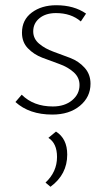

<svg xmlns="http://www.w3.org/2000/svg" viewBox="-20 -434 411 734"><path d="M180 4Q92 4 39 -44L63 -72Q108 -27 182 -27Q227 -27 255.5 -50.5Q284 -74 284 -109Q284 -138 261.5 -158Q239 -178 206.5 -189.5Q174 -201 141.5 -213.5Q109 -226 86.5 -249.5Q64 -273 64 -309Q64 -358 101.5 -386Q139 -414 195 -414Q263 -414 309 -382L289 -352Q252 -384 194 -384Q155 -384 131 -364.5Q107 -345 107 -314Q107 -286 129.5 -267Q152 -248 184 -236.5Q216 -225 248.5 -212.5Q281 -200 303.5 -175Q326 -150 326 -114Q326 -63 285.5 -29.5Q245 4 180 4ZM173 280 154 264Q198 223 198 166Q198 114 165 93L194 69Q237 96 237 157Q237 233 173 280Z"/></svg>

Font: EauTestText Light
Style: Regular
Weight: 300
Designer: Christian Thalmann (Catharsis Fonts)
Version: Version 0.001;PS 000.001;hotconv 1.0.88;makeotf.lib2.5.64775